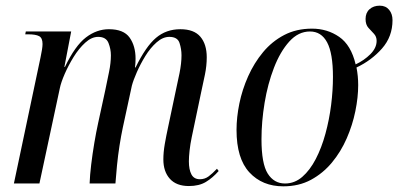

<svg xmlns="http://www.w3.org/2000/svg" viewBox="-20 -647 1404 677"><path d="M646 9Q602 9 579 -16.5Q556 -42 556 -85Q556 -110 561 -139Q566 -168 573 -200L600 -328Q606 -354 613 -389Q620 -424 620 -452Q620 -474 613 -495.5Q606 -517 577 -517Q554 -517 532 -497.5Q510 -478 492.5 -449.5Q475 -421 462.5 -392.5Q450 -364 445 -345L413 -197Q407 -169 401.5 -134Q396 -99 392.5 -63.5Q389 -28 387 0H296Q297 -29 301.5 -66.5Q306 -104 312.5 -142.5Q319 -181 326 -213L351 -328Q358 -362 364.5 -393.5Q371 -425 371 -452Q371 -474 362.5 -495.5Q354 -517 326 -517Q303 -517 280.5 -496.5Q258 -476 239.5 -446Q221 -416 208 -386Q195 -356 191 -336L119 0H29L123 -445Q126 -459 128 -471.5Q130 -484 130 -492Q130 -513 118 -519.5Q106 -526 79 -526H69L71 -536H231L207 -411H209Q245 -486 283 -515Q321 -544 364 -544Q416 -544 437 -514.5Q458 -485 458 -440Q458 -433 457.5 -425Q457 -417 456 -409H458Q494 -483 530 -513.5Q566 -544 616 -544Q664 -544 686.5 -517.5Q709 -491 709 -445Q709 -415 702.5 -383.5Q696 -352 690 -325L656 -163Q651 -139 648.5 -116.5Q646 -94 646 -78Q646 -49 655 -32Q664 -15 685 -15Q702 -15 715.5 -25Q729 -35 745 -52L751 -44Q730 -20 706 -5.5Q682 9 646 9Z M979 10Q905 10 859.5 -39Q814 -88 814 -189Q814 -233 824 -282Q834 -331 855 -378Q876 -425 907.5 -463Q939 -501 982 -523.5Q1025 -546 1080 -546Q1134 -546 1176 -517Q1218 -488 1234 -420Q1264 -434 1286 -456Q1308 -478 1308 -503Q1308 -518 1298.5 -528Q1289 -538 1279 -549Q1269 -560 1269 -580Q1269 -602 1283 -614.5Q1297 -627 1319 -627Q1340 -627 1352 -612.5Q1364 -598 1364 -576Q1364 -518 1327 -476Q1290 -434 1237 -409Q1243 -379 1243 -347Q1243 -304 1233 -255Q1223 -206 1202.5 -159Q1182 -112 1150.5 -74Q1119 -36 1076.5 -13Q1034 10 979 10ZM985 0Q1019 0 1046 -23.5Q1073 -47 1093.5 -86.5Q1114 -126 1127.5 -175.5Q1141 -225 1147.5 -276.5Q1154 -328 1154 -376Q1154 -459 1133.5 -497.5Q1113 -536 1073 -536Q1032 -536 1000 -500.5Q968 -465 946 -408Q924 -351 913 -284.5Q902 -218 902 -156Q902 -70 924 -35Q946 0 985 0Z"/></svg>

Font: Noto Serif Display Condensed
Style: Italic
Weight: 400
Width: 3
Italic angle: -12°
Designer: Monotype Design Team
Foundry: Monotype Imaging Inc.
Version: Version 2.009